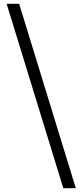

<svg xmlns="http://www.w3.org/2000/svg" viewBox="-20 -814 432 1013"><path d="M314 179H380L81 -794H15Z"/></svg>

Font: Noto Sans KR
Style: Regular
Weight: 400
Designer: Ryoko NISHIZUKA 西塚涼子 (kana, bopomofo & ideographs); Paul D. Hunt (Latin, Greek & Cyrillic); Sandoll Communications 산돌커뮤니
Foundry: Adobe
Version: Version 2.004;hotconv 1.0.118;makeotfexe 2.5.65603